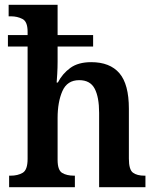

<svg xmlns="http://www.w3.org/2000/svg" viewBox="-20 -780 650 800"><path d="M18 0V-48H24Q54 -48 74.5 -60Q95 -72 95 -118V-586H13V-634H95V-648Q95 -690 73.5 -701Q52 -712 26 -712H16V-760H220V-634H368V-586H220V-523Q220 -498 218.5 -472Q217 -446 216 -436H221Q240 -473 273 -497Q306 -521 360 -521Q438 -521 477.5 -475Q517 -429 517 -327V-119Q517 -73 534 -60.5Q551 -48 582 -48H586V0H393V-310Q393 -375 374.5 -410.5Q356 -446 310 -446Q260 -446 240 -400.5Q220 -355 220 -288V-114Q220 -71 239 -59.5Q258 -48 289 -48H292V0Z"/></svg>

Font: Noto Serif Georgian SemiCondensed SemiBold
Style: Regular
Weight: 600
Width: 4
Designer: Monotype Design Team, Akaki Razmadze
Foundry: Google LLC
Version: Version 2.003; ttfautohint (v1.8.4.7-5d5b)